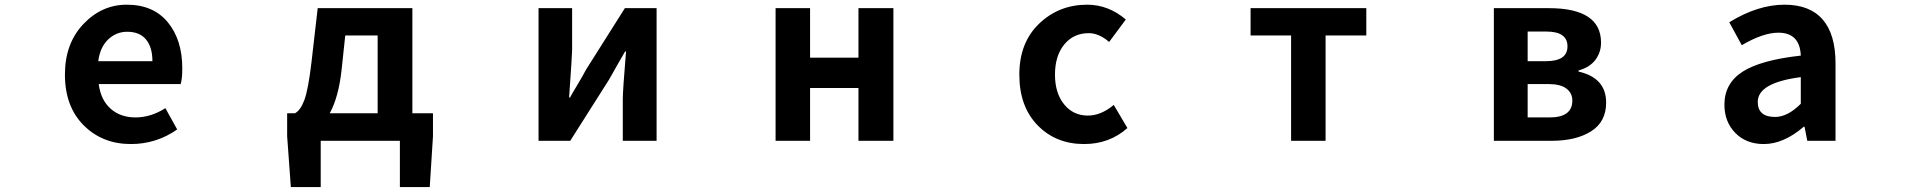

<svg xmlns="http://www.w3.org/2000/svg" viewBox="-20 -594 8040 810"><path d="M532.2 13.7Q412.1 13.7 333 -65.4Q253.9 -144.5 253.9 -279.3Q253.9 -410.2 331.5 -492.2Q409.2 -574.2 514.6 -574.2Q627 -574.2 688 -500Q749 -425.8 749 -305.7Q749 -261.7 742.2 -239.3H396.5Q405.3 -171.9 446.8 -135.3Q488.3 -98.6 551.8 -98.6Q616.2 -98.6 677.7 -137.7L727.5 -47.9Q639.6 13.7 532.2 13.7ZM394.5 -335.9H623Q623 -394.5 596.2 -427.2Q569.3 -460 516.6 -460Q470.7 -460 436.5 -427.7Q402.3 -395.5 394.5 -335.9Z M1436.5 -444.3 1420.9 -297.9Q1408.2 -183.6 1371.1 -116.2H1573.2V-444.3ZM1719.7 -116.2H1806.6V-19.5L1793 195.3H1667V0H1333V195.3H1207L1191.4 -19.5V-116.2H1224.6Q1248 -128.9 1264.2 -172.4Q1280.3 -215.8 1293.9 -330.1L1320.3 -559.6H1719.7Z M2252 0V-559.6H2393.6V-382.8Q2393.6 -363.3 2380.9 -182.6H2384.8Q2389.6 -192.4 2416 -236.3Q2442.4 -280.3 2452.1 -299.8L2616.2 -559.6H2750V0H2607.4V-175.8Q2607.4 -212.9 2621.1 -377H2617.2Q2611.3 -366.2 2585.4 -321.8Q2559.6 -277.3 2549.8 -258.8L2385.7 0Z M3252 0V-559.6H3397.5V-350.6H3601.6V-559.6H3749V0H3601.6V-222.7H3397.5V0Z M4553.7 13.7Q4434.6 13.7 4357.4 -65.4Q4280.3 -144.5 4280.3 -279.3Q4280.3 -414.1 4363.8 -494.1Q4447.3 -574.2 4566.4 -574.2Q4656.2 -574.2 4729.5 -511.7L4659.2 -417Q4616.2 -454.1 4573.2 -454.1Q4508.8 -454.1 4469.7 -406.2Q4430.7 -358.4 4430.7 -279.3Q4430.7 -201.2 4469.2 -153.8Q4507.8 -106.4 4569.3 -106.4Q4625 -106.4 4678.7 -151.4L4736.3 -53.7Q4660.2 13.7 4553.7 13.7Z M5426.8 0V-444.3H5255.9V-559.6H5744.1V-444.3H5572.3V0Z M6282.2 0V-559.6H6513.7Q6734.4 -559.6 6734.4 -414.1Q6734.4 -373 6710.4 -341.3Q6686.5 -309.6 6639.6 -296.9V-292Q6755.9 -265.6 6755.9 -161.1Q6755.9 -80.1 6692.4 -40Q6628.9 0 6526.4 0ZM6424.8 -335.9H6502Q6592.8 -335.9 6592.8 -398.4Q6592.8 -460.9 6503.9 -460.9H6424.8ZM6424.8 -98.6H6517.6Q6613.3 -98.6 6613.3 -169.9Q6613.3 -201.2 6588.4 -220.2Q6563.5 -239.3 6513.7 -239.3H6424.8Z M7420.9 13.7Q7346.7 13.7 7300.8 -33.2Q7254.9 -80.1 7254.9 -152.3Q7254.9 -242.2 7331.5 -291.5Q7408.2 -340.8 7577.1 -359.4Q7573.2 -456.1 7482.4 -456.1Q7418 -456.1 7328.1 -403.3L7275.4 -500Q7395.5 -574.2 7508.8 -574.2Q7615.2 -574.2 7669.4 -511.7Q7723.6 -449.2 7723.6 -327.1V0H7604.5L7592.8 -59.6H7589.8Q7504.9 13.7 7420.9 13.7ZM7468.8 -100.6Q7521.5 -100.6 7577.1 -156.2V-268.6Q7395.5 -245.1 7395.5 -164.1Q7395.5 -100.6 7468.8 -100.6Z"/></svg>

Font: Gen Shin Gothic Monospace Bold
Style: Bold
Weight: 700
Designer: [Source Han Sans]
Ryoko NISHIZUKA  (kana & ideographs); Paul D. Hunt (Latin, Greek & Cyrillic); Wenlong ZHANG  (bopomofo
Version: Version 1.002.20150607